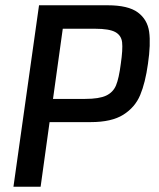

<svg xmlns="http://www.w3.org/2000/svg" viewBox="-20 -708 602 728"><path d="M128 -688H388Q466 -688 502.5 -661Q539 -634 545.5 -587.5Q552 -541 541 -466Q531 -394 511.5 -347.5Q492 -301 447.5 -273Q403 -245 324 -245H168L134 0H31ZM303 -333Q356 -333 382.5 -345.5Q409 -358 420 -384.5Q431 -411 438 -466Q446 -521 443 -547.5Q440 -574 417 -586.5Q394 -599 341 -599H218L181 -333Z"/></svg>

Font: Assailand Medium
Style: Italic
Weight: 500
Italic angle: -8°
Designer: Hector Gatti with collaboration of the Omnibus-Type team
Foundry: Omnibus-Type
Version: Version 0.072;October 19, 2019;FontCreator 12.0.0.2547 64-bi